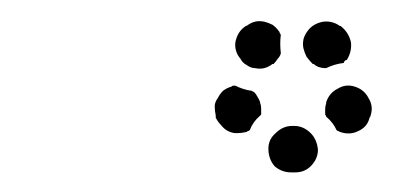

<svg xmlns="http://www.w3.org/2000/svg" viewBox="-20 -544 394 186"><path d="M263 -422Q254 -422 247 -415Q240 -409 240 -400Q240 -390 246 -383Q253 -377 262 -377Q263 -377 264 -377Q265 -377 266 -377Q275 -377 281 -383Q288 -390 288 -399Q287 -409 281 -415Q274 -422 265 -422Q264 -422 264 -422Q264 -422 263 -422ZM296 -445Q299 -454 307 -458Q315 -463 324 -460Q333 -457 337 -449Q342 -441 339 -432Q339 -431 338 -430Q336 -421 327 -417Q319 -413 310 -416Q309 -416 308 -417Q307 -417 306 -418Q303 -425 296 -431Q296 -432 295 -433Q295 -435 295 -438Q295 -441 296 -444Q296 -445 296 -445ZM233 -439Q233 -442 232 -444Q232 -445 232 -445Q231 -448 229 -451Q228 -453 226 -455Q225 -455 224 -456Q216 -457 208 -461Q207 -461 206 -461Q205 -461 204 -460Q200 -459 196 -456Q193 -453 191 -449Q188 -445 188 -441Q188 -437 189 -432Q189 -431 189 -430Q191 -426 194 -423Q197 -419 201 -417Q205 -415 209 -415Q214 -415 218 -416Q219 -416 220 -417Q221 -417 222 -418Q225 -426 232 -432Q232 -432 233 -433Q233 -436 233 -439ZM283 -482Q280 -485 277 -489Q275 -493 274 -497Q273 -501 274 -506Q275 -510 278 -514Q283 -521 293 -523Q302 -524 309 -519Q310 -519 311 -518Q318 -512 320 -503Q321 -494 316 -486Q315 -486 314 -485Q313 -484 313 -483Q304 -482 296 -478Q296 -478 295 -478Q292 -478 289 -479Q286 -480 284 -482Q284 -482 283 -482ZM244 -482Q240 -479 236 -478Q232 -477 227 -478Q223 -478 219 -481Q215 -483 213 -487Q207 -494 208 -503Q210 -513 217 -518Q218 -519 219 -519Q223 -522 227 -523Q231 -524 236 -523Q240 -522 244 -520Q248 -517 250 -514Q251 -513 251 -512Q252 -511 252 -510Q251 -502 252 -493Q252 -492 252 -492Q251 -489 249 -487Q247 -484 245 -482Q244 -482 244 -482Z"/></svg>

Font: FRB American Cursive Dotted Extrabold
Style: Bold Italic
Weight: 800
Italic angle: -25°
Version: Version 2.0;Modular Font Editor K font №1